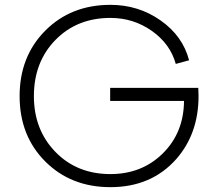

<svg xmlns="http://www.w3.org/2000/svg" viewBox="-20 -748 901 793"><path d="M740 -331H435V-385H799Q800 -368 800 -351Q800 -196 708 -91Q605 25 436 25Q273 25 167 -81Q61 -187 61 -351Q61 -515 167 -621.5Q273 -728 436 -728Q552 -728 643.5 -663.5Q735 -599 761 -499L706 -484Q683 -567 607 -620.5Q531 -674 436 -674Q298 -674 209 -583Q120 -492 120 -351Q120 -212 209 -120.5Q298 -29 436 -29Q566 -29 652.5 -114.5Q739 -200 740 -331Z"/></svg>

Font: Metropolitano Light
Style: Regular
Weight: 300
Designer: Fonts by Alex Slobzheninov & Chris M. Simpson / Changes by Cristiano Sobral
Foundry: Fonts by Alex Slobzheninov & Chris M. Simpson / Changes by Cristiano Sobral
Version: Version 1.00;August 30, 2020;FontCreator 13.0.0.2681 64-bit